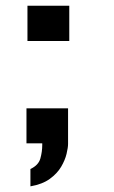

<svg xmlns="http://www.w3.org/2000/svg" viewBox="-20 -509 403 679"><path d="M87.6 150V88.7Q116.1 75.3 122.7 51.6Q129.4 27.8 129.4 3.7V-2H73.6V-126H220.7V-0.3Q220.7 12.7 215.4 35Q210.1 57.3 196.2 80.9Q182.3 104.5 156.1 123.6Q129.9 142.7 87.6 150ZM77.1 -364V-488.8H225V-364Z"/></svg>

Font: Panamera Thin
Style: Regular
Weight: 100
Designer: Bastien Sozeau
Foundry: NBR — Bastien Sozeau
Version: Version 3.003;gftools[0.9.33]